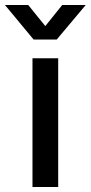

<svg xmlns="http://www.w3.org/2000/svg" viewBox="-72 -749 363 769"><path d="M58.1 -515.6V0H161.1V-515.6ZM109.4 -644.5 41 -729H-51.8V-728.5L62.5 -590.8H155.3L271 -728.5V-729H177.2Z"/></svg>

Font: Inteeer Medium
Style: Regular
Weight: 500
Designer: Rasmus Andersson
Foundry: rsms
Version: Version 4.001;Glyphs 3.4 (3402)